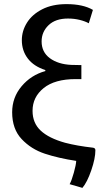

<svg xmlns="http://www.w3.org/2000/svg" viewBox="-20 -750 489 932"><path d="M347 -366Q246 -366 192 -322.5Q138 -279 138 -212Q138 -153 177.5 -116Q217 -79 296 -57Q353 -42 432 -33Q443 -31 443 -21Q443 19 423 77Q403 135 380 162L318 144Q328 126 338.5 88Q349 50 350 31Q264 18 197.5 -4Q131 -26 85 -75Q39 -124 39 -205Q39 -277 85 -331.5Q131 -386 200 -405V-410Q144 -428 115 -466Q86 -504 86 -555Q86 -600 111 -640Q136 -680 185 -705Q234 -730 303 -730Q383 -730 431 -702L411 -637Q393 -647 366.5 -653.5Q340 -660 310 -660Q249 -660 215.5 -627.5Q182 -595 182 -549Q182 -497 222 -467.5Q262 -438 326 -435Q340 -434 375 -434V-366Z"/></svg>

Font: LINE Seed Sans KR Regular
Style: Regular
Weight: 400
Designer: LINE VX Design & Sandoll Inc & Dalton Maag Ltd
Foundry: Sandoll Inc.
Version: Version 1.000